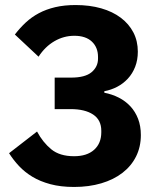

<svg xmlns="http://www.w3.org/2000/svg" viewBox="-20 -730 640 762"><path d="M262 -422Q318 -422 343.5 -443.5Q369 -465 369 -497V-504Q369 -542 344.5 -565Q320 -588 275 -588Q233 -588 196 -566.5Q159 -545 133 -505L39 -593Q59 -619 82 -640.5Q105 -662 134 -677.5Q163 -693 199 -701.5Q235 -710 280 -710Q336 -710 381.5 -697Q427 -684 459.5 -659.5Q492 -635 509.5 -601Q527 -567 527 -525Q527 -492 516.5 -465Q506 -438 487.5 -418Q469 -398 445 -385.5Q421 -373 394 -368V-362Q425 -356 451.5 -342.5Q478 -329 497.5 -308Q517 -287 528 -258.5Q539 -230 539 -194Q539 -147 520 -109Q501 -71 466 -44Q431 -17 382 -2.5Q333 12 274 12Q221 12 180 1Q139 -10 108.5 -28.5Q78 -47 55.5 -71Q33 -95 16 -122L127 -208Q150 -165 183.5 -137.5Q217 -110 274 -110Q325 -110 353.5 -135.5Q382 -161 382 -205V-211Q382 -254 349.5 -275.5Q317 -297 260 -297H197V-422Z"/></svg>

Font: IBM Plex Thai
Style: Bold
Weight: 700
Designer: Mike Abbink, Paul van der Laan, Pieter van Rosmalen, Ben Mitchell, Mark Frömberg
Foundry: Bold Monday
Version: Version 1.0